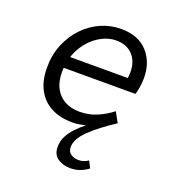

<svg xmlns="http://www.w3.org/2000/svg" viewBox="-131 -604 862 936"><g transform="rotate(20 300.0 -136.5)"><path d="M336 225Q299 225 271.5 206.5Q244 188 244 148Q244 118 257 92.5Q270 67 291.5 44.5Q313 22 338 2Q323 6 305.5 9Q288 12 270 12Q207 12 160.5 -12Q114 -36 88.5 -83Q63 -130 63 -198Q63 -264 85.5 -318.5Q108 -373 146.5 -413.5Q185 -454 235 -476Q285 -498 340 -498Q429 -498 477 -445Q525 -392 525 -311Q525 -286 520.5 -260Q516 -234 512 -224H122L132 -284H479L447 -269Q450 -280 451.5 -291.5Q453 -303 453 -314Q453 -371 421.5 -404Q390 -437 336 -437Q301 -437 266 -420Q231 -403 202.5 -372Q174 -341 156.5 -298Q139 -255 139 -202Q139 -153 157 -119Q175 -85 208 -67Q241 -49 285 -49Q333 -49 375 -67Q417 -85 451 -112L480 -60Q400 -8 352 38.5Q304 85 304 126Q304 151 321 162.5Q338 174 361 174Q375 174 387 170Q399 166 411 158L429 193Q411 207 388 216Q365 225 336 225Z"/></g></svg>

Font: SourceCodeVF
Style: Italic
Weight: 200
Italic angle: -11°
Monospace: yes
Designer: Paul D. Hunt, Teo Tuominen
Foundry: Adobe
Version: Version 1.026;hotconv 1.1.0;makeotfexe 2.6.0